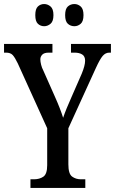

<svg xmlns="http://www.w3.org/2000/svg" viewBox="-22 -932 570 952"><path d="M129 0V-43H146Q174 -43 193 -56Q212 -69 212 -113V-296L66 -618Q52 -647 41 -659Q30 -671 8 -671H-2V-714H238V-671H220Q197 -671 187.5 -661Q178 -651 178 -638Q178 -626 182 -610.5Q186 -595 192 -584L251 -451Q277 -393 291 -348Q298 -369 309 -396Q320 -423 334 -454L383 -566Q400 -607 400 -631Q400 -653 385.5 -662Q371 -671 347 -671H330V-714H528V-671H520Q501 -671 487 -654.5Q473 -638 453 -594L317 -296V-117Q317 -70 335.5 -56.5Q354 -43 379 -43H401V0ZM347 -802Q328 -802 314.5 -814Q301 -826 301 -857Q301 -888 314.5 -900Q328 -912 347 -912Q364 -912 378 -900Q392 -888 392 -857Q392 -826 378 -814Q364 -802 347 -802ZM197 -802Q179 -802 166 -814Q153 -826 153 -857Q153 -888 166 -900Q179 -912 197 -912Q214 -912 228.5 -900Q243 -888 243 -857Q243 -826 228.5 -814Q214 -802 197 -802Z"/></svg>

Font: Noto Serif Myanmar ExtraCondensed Medium
Style: Regular
Weight: 500
Width: 2
Designer: Ben Mitchell and the Monotype Design Team
Foundry: Monotype Imaging Inc.
Version: Version 2.106; ttfautohint (v1.8.4.7-5d5b)